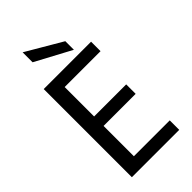

<svg xmlns="http://www.w3.org/2000/svg" viewBox="-281 -1001 1075 1075"><g transform="rotate(-45 256.5 -463.5)"><path d="M168 -623V-390H422V-315H168V-75H452V0H77V-698H452V-623ZM352 -802V-734L139 -848V-927Z"/></g></svg>

Font: Poppins A&M
Style: Regular-A&M
Weight: 400
Designer: Ninad Kale (Devanagari), Jonny Pinhorn (Latin)
Foundry: Indian Type Foundry
Version: 4.004